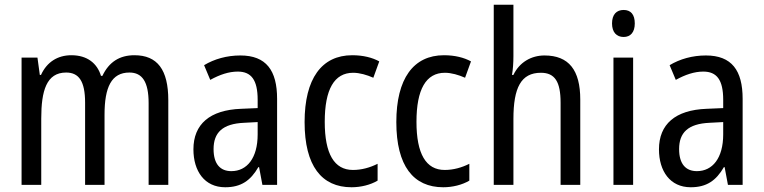

<svg xmlns="http://www.w3.org/2000/svg" viewBox="-20 -780 3222 810"><path d="M547 -547C485 -547 440 -519 412 -460H406C390 -513 348 -547 281 -547C224 -547 178 -519 153 -464H148L138 -537H71V0H154V-280C154 -397 176 -474 259 -474C313 -474 339 -437 339 -347V0H421V-296C421 -412 450 -474 526 -474C580 -474 607 -435 607 -345V0H690V-357C690 -486 644 -547 547 -547Z M994 -546C937 -546 884 -531 841 -505L867 -443C907 -465 945 -478 983 -478C1040 -478 1067 -443 1067 -359V-324L997 -321C865 -316 796 -256 796 -150C796 -58 843 10 930 10C997 10 1037 -18 1070 -75H1073L1087 0H1149V-363C1149 -483 1103 -546 994 -546ZM1010 -262 1067 -265V-213C1067 -113 1022 -58 956 -58C910 -58 881 -87 881 -151C881 -220 918 -258 1010 -262Z M1463 10C1502 10 1543 0 1573 -18V-89C1541 -73 1506 -63 1469 -63C1390 -63 1350 -131 1350 -266C1350 -403 1390 -473 1470 -473C1497 -473 1528 -464 1555 -452L1580 -521C1551 -537 1512 -547 1466 -547C1337 -547 1265 -448 1265 -265C1265 -80 1337 10 1463 10Z M1850 10C1889 10 1930 0 1960 -18V-89C1928 -73 1893 -63 1856 -63C1777 -63 1737 -131 1737 -266C1737 -403 1777 -473 1857 -473C1884 -473 1915 -464 1942 -452L1967 -521C1938 -537 1899 -547 1853 -547C1724 -547 1652 -448 1652 -265C1652 -80 1724 10 1850 10Z M2146 -543V-760H2063V0H2146V-278C2146 -410 2178 -473 2262 -473C2321 -473 2345 -435 2345 -347V0H2428V-360C2428 -484 2380 -546 2277 -546C2221 -546 2171 -517 2146 -464H2140C2144 -487 2146 -515 2146 -543Z M2611 -738C2581 -738 2562 -719 2562 -681C2562 -644 2581 -624 2611 -624C2640 -624 2658 -644 2658 -681C2658 -719 2641 -738 2611 -738ZM2651 -537H2568V0H2651Z M2958 -546C2901 -546 2848 -531 2805 -505L2831 -443C2871 -465 2909 -478 2947 -478C3004 -478 3031 -443 3031 -359V-324L2961 -321C2829 -316 2760 -256 2760 -150C2760 -58 2807 10 2894 10C2961 10 3001 -18 3034 -75H3037L3051 0H3113V-363C3113 -483 3067 -546 2958 -546ZM2974 -262 3031 -265V-213C3031 -113 2986 -58 2920 -58C2874 -58 2845 -87 2845 -151C2845 -220 2882 -258 2974 -262Z"/></svg>

Font: Noto Sans Khmer Condensed
Style: Regular
Weight: 400
Width: 3
Designer: Danh Hong and the Monotype Design Team
Foundry: Monotype Imaging Inc.
Version: Version 2.004